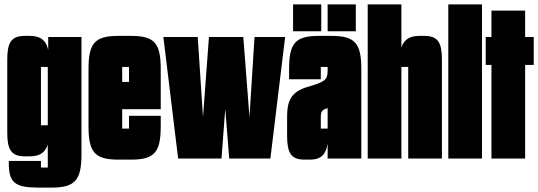

<svg xmlns="http://www.w3.org/2000/svg" viewBox="-20 -720 2444 872"><path d="M197 41H166V11H20V21C20 110 48 132 155 132H214C321 132 350 98 350 -19V-552H199V-493C190 -534 167 -557 116 -557H92C31 -557 13 -526 13 -450V-117C13 -41 31 -10 92 -10H116C162 -10 186 -29 197 -63ZM166 -416H197V-151H166Z M566 -136H535V-224H710V-406C710 -524 682 -557 575 -557H518C410 -557 382 -524 382 -406V-146C382 -29 410 5 518 5H575C682 5 710 -29 710 -146V-194H566ZM566 -348H535V-416H566Z M1003 -226 1021 0H1208L1275 -552H1136L1113 -188L1085 -552H929L902 -188L878 -552H722L789 0H986Z M1439 -578V-700H1311V-578ZM1596 -578V-700H1468V-578ZM1284 -102C1284 -26 1302 5 1363 5H1387C1441 5 1460 -21 1468 -67V0H1621V-406C1621 -524 1592 -557 1485 -557H1428C1321 -557 1293 -524 1293 -406V-360H1437V-416H1468V-399C1468 -356 1454 -348 1376 -325C1300 -303 1284 -258 1284 -192ZM1468 -136H1437V-186C1437 -213 1441 -221 1468 -229Z M1834 0H1987V-450C1987 -526 1969 -557 1908 -557H1884C1838 -557 1814 -538 1803 -504V-700H1650V0H1803V-416H1834Z M2169 0V-700H2016V0Z M2186 -425H2212V0H2365V-425H2404V-552H2365V-672H2212V-552H2186Z"/></svg>

Font: Queering Heavy
Style: Bold
Weight: 900
Designer: Adam Naccarato
Foundry: adamnac
Version: Version 2.000;hotconv 1.0.109;makeotfexe 2.5.65596